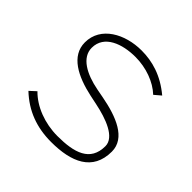

<svg xmlns="http://www.w3.org/2000/svg" viewBox="-137 -609 753 753"><g transform="rotate(45 240.0 -232.5)"><path d="M243 20C354 20 438 -15 438 -122C438 -197 353 -230 263 -247L226 -254C153 -268 94 -300 94 -354C94 -424 169 -450 241 -450C300 -450 358 -429 395 -394L422 -417C361 -468 300 -485 240 -485C149 -485 60 -438 60 -350C60 -275 136 -237 224 -218L262 -210C330 -196 405 -169 405 -119C405 -34 336 -14 244 -14C173 -14 106 -40 64 -83L38 -59C95 -5 162 20 243 20Z"/></g></svg>

Font: Kreadon Extra Light
Style: Regular
Weight: 200
Designer: kohakuno
Foundry: StudioGnu
Version: Version 1.000;Glyphs 3.1.2 (3151)